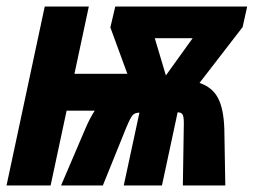

<svg xmlns="http://www.w3.org/2000/svg" viewBox="-29 -568 777 588"><path d="M108 -548H243L199 -342H361L309 -484L324 -548H728L714 -485L582 -314Q621 -301 638.5 -268Q656 -235 658 -173L661 0H531L534 -191Q534 -211 530 -217.5Q526 -224 515 -224L467 0H350L398 -223Q384 -223 377 -215Q370 -207 358 -178L286 0H158L232 -173Q246 -206 261 -229H175L126 0H-9ZM561 -451H445L479 -337Z"/></svg>

Font: Noto Sans Display Ex Bold Cond
Style: Italic
Weight: 800
Width: 3
Italic angle: -12°
Designer: Monotype Design team
Foundry: Monotype Imaging Inc.
Version: Version 1.000